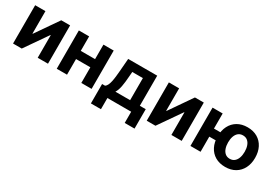

<svg xmlns="http://www.w3.org/2000/svg" viewBox="22 -1381 3351 2369"><g transform="rotate(30 1697.5 -197.0)"><path d="M560.3 0H413.7V-321.3H409.4L186.5 0H62.4V-545.9H208.8V-226H213L434.1 -545.9H560.3Z M1075.7 -339.3V-222.9H790.3V-339.3ZM831.4 -545.9V0H684.9V-545.9ZM1181.5 -545.9V0H1035.1V-545.9Z M1263.7 159.6V-116.9H1306Q1323.6 -128.7 1335.2 -153.1Q1346.7 -177.4 1353.9 -210.9Q1361.1 -244.4 1365.5 -283.7Q1369.9 -323.1 1373.2 -364.2L1387.8 -545.9H1801.3V-116.9H1885.4V159.6H1745.5V0H1406.9V159.6ZM1453 -116.9H1663V-431.6H1512L1506.6 -364.2Q1500.6 -276.5 1489 -215.8Q1477.4 -155 1453 -116.9Z M2465.1 0H2318.4V-321.3H2314.2L2091.3 0H1967.2V-545.9H2113.6V-226H2117.8L2338.8 -545.9H2465.1Z M2589.7 0V-545.9H2733.9V0ZM2693.5 -215.7V-330.8H2865.3V-215.7ZM3087.8 10.7Q3005.4 10.7 2945.5 -24.6Q2885.6 -59.9 2853.2 -123.3Q2820.8 -186.6 2820.8 -270.6Q2820.8 -355.2 2853.2 -418.7Q2885.6 -482.2 2945.5 -517.4Q3005.4 -552.7 3087.8 -552.7Q3170.1 -552.7 3230 -517.4Q3289.8 -482.2 3322.2 -418.7Q3354.7 -355.2 3354.7 -270.6Q3354.7 -186.6 3322.2 -123.3Q3289.8 -59.9 3230 -24.6Q3170.1 10.7 3087.8 10.7ZM3087.8 -104.6Q3126.8 -104.6 3153.1 -126.3Q3179.4 -148.1 3192.5 -185.8Q3205.7 -223.5 3205.7 -271.1Q3205.7 -319.2 3192.5 -356.8Q3179.4 -394.3 3153.1 -415.9Q3126.8 -437.5 3087.8 -437.5Q3048.8 -437.5 3022.5 -415.9Q2996.2 -394.3 2983.1 -356.9Q2970 -319.5 2970 -271.1Q2970 -223.5 2983.1 -185.8Q2996.2 -148.1 3022.5 -126.3Q3048.8 -104.6 3087.8 -104.6Z"/></g></svg>

Font: Adwaita Sans
Style: Regular
Weight: 400
Designer: Rasmus Andersson
Foundry: rsms
Version: Version 4.001;git-9221beed3